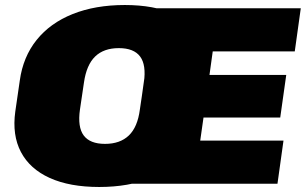

<svg xmlns="http://www.w3.org/2000/svg" viewBox="-20 -733 1220 766"><path d="M376 13Q258 13 178.5 -23Q99 -59 63.5 -126.5Q28 -194 41 -288L59 -412Q72 -506 126 -573.5Q180 -641 270 -677Q360 -713 478 -713Q595 -713 674.5 -677Q754 -641 790 -573.5Q826 -506 813 -412L795 -288Q782 -194 727.5 -126.5Q673 -59 583 -23Q493 13 376 13ZM399 -159Q459 -159 494 -192.5Q529 -226 538 -296L554 -404Q564 -474 539 -507.5Q514 -541 454 -541Q394 -541 359.5 -507.5Q325 -474 315 -404L299 -296Q289 -226 314 -192.5Q339 -159 399 -159ZM722 -172H1111L1087 0H497L595 -700H1180L1156 -528H772L847 -660L803 -342L759 -434H1122L1098 -264H735L805 -356L760 -40Z"/></svg>

Font: Pathway Extreme 28pt Black
Style: Italic
Weight: 900
Italic angle: -8°
Designer: Eduardo Rodriguez Tunni
Foundry: Eduardo Rodriguez Tunni
Version: Version 1.001;gftools[0.9.26]